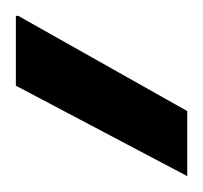

<svg xmlns="http://www.w3.org/2000/svg" viewBox="-20 -761 256 242"><path d="M216 -539 0 -653V-741H3L216 -621Z"/></svg>

Font: DM Sans 36pt Medium
Style: Regular
Weight: 500
Designer: Colophon Foundry, Jonny Pinhorn
Foundry: Colophon Foundry
Version: Version 4.004;gftools[0.9.30]